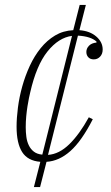

<svg xmlns="http://www.w3.org/2000/svg" viewBox="-20 -642 448 776"><path d="M143 12Q92 8 69.5 -27.5Q47 -63 47 -130Q47 -165 52.5 -207.5Q58 -250 70 -293Q82 -336 100.5 -376Q119 -416 144.5 -447.5Q170 -479 202.5 -498.5Q235 -518 276 -520L302 -622H327L301 -520Q343 -517 369 -494.5Q395 -472 395 -442Q395 -424 384.5 -413Q374 -402 359 -402Q345 -402 337 -410.5Q329 -419 329 -432Q329 -446 339.5 -457Q350 -468 370 -470V-474Q347 -495 295 -498L174 -16Q219 -19 260 -59Q301 -99 339 -168L355 -160Q310 -72 264.5 -31.5Q219 9 168 12L142 114H117ZM271 -497Q217 -490 172 -434Q127 -378 102 -268Q100 -260 97 -245.5Q94 -231 91 -212Q88 -193 86 -171.5Q84 -150 84 -128Q84 -108 86.5 -89Q89 -70 96.5 -54.5Q104 -39 117 -29Q130 -19 151 -17Z"/></svg>

Font: IBM Plex Serif ExtLt
Style: Italic
Weight: 200
Italic angle: -14°
Designer: Mike Abbink, Paul van der Laan, Pieter van Rosmalen
Foundry: Bold Monday
Version: Version 3.001